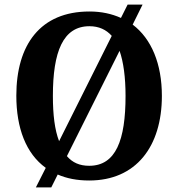

<svg xmlns="http://www.w3.org/2000/svg" viewBox="-20 -775 775 835"><path d="M179 -45 136 40H203L231 -16C270 1 315 10 368 10C571 10 684 -137 684 -358C684 -497 639 -606 557 -668L600 -755H535L506 -697C466 -715 421 -725 369 -725C155 -725 51 -580 51 -359C51 -218 93 -107 179 -45ZM466 -619 237 -161C218 -210 210 -276 210 -358C210 -550 254 -661 369 -661C410 -661 442 -646 466 -619ZM368 -54C326 -54 295 -68 271 -96L500 -554C517 -505 526 -439 526 -358C526 -166 484 -54 368 -54Z"/></svg>

Font: Noto Serif Bengali SemiCondensed
Style: Bold
Weight: 700
Width: 4
Designer: Juan Bruce, Universal Thirst, Indian Type Foundry and the Monotype Design Team.
Foundry: Monotype Imaging Inc.
Version: Version 2.003